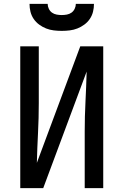

<svg xmlns="http://www.w3.org/2000/svg" viewBox="-20 -975 640 995"><path d="M85 0V-735H181V-441Q181 -363 177 -286Q173 -209 171 -131L396 -735H515V0H419V-294Q419 -372 423 -449Q427 -526 429 -604L204 0ZM300 -815Q279 -815 258.5 -817.5Q238 -820 219 -827.5Q200 -835 183 -847.5Q166 -860 154.5 -877Q143 -894 138 -914Q133 -934 133 -955H227Q227 -942 233 -929.5Q239 -917 249.5 -909.5Q260 -902 273.5 -899.5Q287 -897 300 -897Q313 -897 326.5 -899.5Q340 -902 350.5 -909.5Q361 -917 367 -929.5Q373 -942 373 -955H467Q467 -934 462 -914Q457 -894 445.5 -877Q434 -860 417 -847.5Q400 -835 381 -827.5Q362 -820 341.5 -817.5Q321 -815 300 -815Z"/></svg>

Font: Zed Mono Medium Extended
Style: Regular
Weight: 500
Width: 7
Monospace: yes
Designer: Belleve Invis
Foundry: Belleve Invis
Version: Version 1.0.0; ttfautohint (v1.8.4)